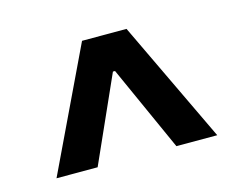

<svg xmlns="http://www.w3.org/2000/svg" viewBox="-57 -790 594 474"><g transform="rotate(-15 240.5 -553.5)"><path d="M341.6 -397.7H446L297.6 -709.2H183.9L35.2 -397.7H140.3L237.9 -616.1H243.3Z"/></g></svg>

Font: RA Gorm Semi Bold
Style: Regular
Weight: 600
Designer: Rasmus Andersson
Foundry: rsms
Version: Version 3.000;hotconv 1.0.109;makeotfexe 2.5.65596